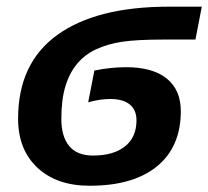

<svg xmlns="http://www.w3.org/2000/svg" viewBox="-20 -561 640 590"><path d="M535.6 -219.2Q535.6 -109.9 462.6 -50Q389.6 9.8 255.4 9.8Q154.3 9.8 95 -45.7Q35.6 -101.1 35.6 -196.3Q35.6 -366.7 156 -453.6Q276.4 -540.5 499 -540.5H600.1L580.6 -439.5H487.3Q397.9 -439.5 353.5 -432.4Q309.1 -425.3 275.1 -409.4Q241.2 -393.6 217.8 -366Q194.3 -338.4 181.4 -297.1Q168.5 -255.9 168.5 -195.3Q168.5 -141.6 192.6 -112.3Q216.8 -83 266.1 -83Q328.6 -83 364 -111.1Q399.4 -139.2 399.4 -191.4Q399.4 -223.1 378.7 -240Q357.9 -256.8 318.8 -256.8Q287.1 -256.8 251 -246.6L270 -344.2Q320.3 -354.5 367.7 -354.5Q449.2 -354.5 492.4 -319.6Q535.6 -284.7 535.6 -219.2Z"/></svg>

Font: Cousine
Style: Bold Italic
Weight: 700
Italic angle: -12°
Monospace: yes
Designer: Steve Matteson
Foundry: Ascender Corporation
Version: Version 1.20